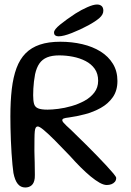

<svg xmlns="http://www.w3.org/2000/svg" viewBox="-20 -810 582 851"><path d="M92 21Q71.5 21 58.8 5.2Q46 -10.5 39.5 -43.5Q37.5 -57.5 35.2 -80.5Q33 -103.5 31.2 -131.2Q29.5 -159 28.2 -188Q27 -217 26.5 -244.5Q26 -272 26 -293Q26 -361.5 32.2 -415Q38.5 -468.5 53.2 -508.2Q68 -548 93.5 -573.8Q119 -599.5 156.8 -612.2Q194.5 -625 247.5 -625Q299 -625 344.8 -614.2Q390.5 -603.5 425.5 -581.8Q460.5 -560 480.5 -527.2Q500.5 -494.5 500.5 -451Q500.5 -408.5 480 -379.2Q459.5 -350 426.8 -331.8Q394 -313.5 357 -303.8Q320 -294 286.5 -289.5Q268.5 -287.5 262.2 -284.8Q256 -282 256 -277Q256 -273 260.8 -267.2Q265.5 -261.5 274.2 -253.2Q283 -245 295.8 -233.2Q308.5 -221.5 324 -205.5Q340.5 -189.5 362.8 -167.5Q385 -145.5 408 -121.8Q431 -98 450.8 -76.8Q470.5 -55.5 482.8 -40.8Q495 -26 495 -21.5Q495 -11 489 -4Q483 3 473.8 6.5Q464.5 10 453 10Q439.5 10 421.2 -0.2Q403 -10.5 381.5 -28.2Q360 -46 336.5 -69.5Q313 -93 289.5 -119.5Q252 -159 222.8 -188.2Q193.5 -217.5 174.2 -233.5Q155 -249.5 147.5 -249.5Q142 -249.5 138.8 -244.8Q135.5 -240 134.2 -228Q133 -216 132.8 -195Q132.5 -174 132.5 -141Q132.5 -132.5 133 -118.8Q133.5 -105 133.8 -89.5Q134 -74 134.2 -59.8Q134.5 -45.5 134.5 -34.8Q134.5 -24 134 -20.5Q131.5 1.5 120.2 11.2Q109 21 92 21ZM191 -324Q210 -324 238.2 -327.5Q266.5 -331 297 -339.8Q327.5 -348.5 354.5 -363.2Q381.5 -378 398.2 -400Q415 -422 415 -452Q415 -483.5 399.8 -505Q384.5 -526.5 359.2 -539.5Q334 -552.5 303.5 -558.5Q273 -564.5 242.5 -564.5Q210.5 -564.5 189 -555.8Q167.5 -547 154.8 -528.8Q142 -510.5 135.5 -481Q132.5 -465 130.5 -448.8Q128.5 -432.5 127.8 -417.2Q127 -402 127 -388Q127 -363.5 131 -349.5Q135 -335.5 148.8 -329.8Q162.5 -324 191 -324ZM239.5 -649Q230.5 -649 225 -653Q219.5 -657 219.5 -666.5Q219.5 -679 246.5 -701Q273.5 -723 314.5 -750Q340.5 -766.5 367.2 -778.2Q394 -790 410 -790Q423 -790 430.5 -783.2Q438 -776.5 438 -762.5Q438 -745.5 421 -730.5Q404 -715.5 372 -698Q336 -678.5 298.5 -663.8Q261 -649 239.5 -649Z"/></svg>

Font: Gluten Light
Style: Regular
Weight: 300
Designer: Tyler Finck
Foundry: Etcetera Type Company
Version: Version 1.300